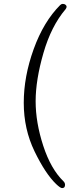

<svg xmlns="http://www.w3.org/2000/svg" viewBox="-20 -809 390 986"><path d="M314 140Q314 157 299 157Q290 157 268 136Q213 83 157.5 -31.5Q102 -146 102 -281Q102 -416 153 -557Q204 -698 289 -783Q295 -789 303 -789Q311 -789 316.5 -784.5Q322 -780 322 -774.5Q322 -769 317 -762Q243 -675 203 -536.5Q163 -398 163 -289Q163 -180 202 -60.5Q241 59 306 122Q314 130 314 140Z"/></svg>

Font: ToneOZ-Pinyin-WenKai-Light
Style: Light
Weight: 300
Designer: Fontworks Inc.
Foundry: ToneOZ
Version: Version 0.240331